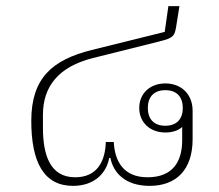

<svg xmlns="http://www.w3.org/2000/svg" viewBox="-20 -594 715 626"><path d="M218 12C291 12 328 -33 336 -79H340C349 -33 386 12 468 12C555 12 608 -41 608 -140V-233C608 -287 571 -322 519 -322C470 -322 434 -290 434 -242C434 -194 470 -162 519 -162C541 -162 561 -168 574 -180V-137C574 -69 545 -16 461 -16C383 -16 354 -68 351 -131H325C323 -68 297 -16 225 -16C144 -16 120 -87 120 -178V-220C120 -312 171 -377 284 -405L500 -459C544 -470 549 -476 554 -505L565 -574H529L517 -490L279 -431C151 -399 82 -340 82 -200C82 -65 123 12 218 12ZM519 -184C480 -184 462 -208 462 -242C462 -276 480 -300 519 -300C558 -300 576 -276 576 -242C576 -208 558 -184 519 -184Z"/></svg>

Font: IBM Plex Thai Looped ExtraLight
Style: Regular
Weight: 200
Designer: Mike Abbink, Paul van der Laan, Pieter van Rosmalen, Ben Mitchell, Mark Frömberg
Foundry: Bold Monday
Version: Version 1.0